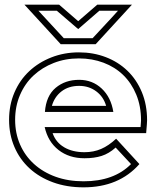

<svg xmlns="http://www.w3.org/2000/svg" viewBox="-20 -784 671 825"><path d="M206 -212Q220 -172 256 -151Q292 -130 343 -130Q382 -130 414.5 -144Q447 -158 479 -188L579 -79Q491 21 339 21Q267 21 208 -0.5Q149 -22 107 -60.5Q65 -99 42 -152.5Q19 -206 19 -269Q19 -333 42 -386.5Q65 -440 105.5 -478Q146 -516 201 -537.5Q256 -559 319 -559Q381 -559 434.5 -538.5Q488 -518 527.5 -480Q567 -442 589.5 -388Q612 -334 612 -267Q612 -265 611 -248.5Q610 -232 608 -212ZM343 -104Q277 -104 231.5 -139.5Q186 -175 172 -238H584Q585 -252 585.5 -258.5Q586 -265 586 -267Q586 -328 565.5 -377.5Q545 -427 509.5 -461.5Q474 -496 425 -514.5Q376 -533 319 -533Q261 -533 211 -513.5Q161 -494 124 -459.5Q87 -425 66 -376Q45 -327 45 -269Q45 -212 66 -163.5Q87 -115 126 -79.5Q165 -44 219 -24.5Q273 -5 339 -5Q470 -5 543 -79L477 -150Q448 -124 416.5 -114Q385 -104 343 -104ZM547 -764 391 -594H241L85 -764H234L316 -693L398 -764ZM173 -303Q178 -372 219 -406.5Q260 -441 320 -441Q377 -441 417 -403.5Q457 -366 467 -303ZM407 -738 316 -659 224 -738H145L254 -620H378Q393 -636 406 -650L432 -678Q445 -692 458.5 -706.5Q472 -721 487 -738ZM436 -329Q425 -368 393.5 -391.5Q362 -415 320 -415Q275 -415 244.5 -391.5Q214 -368 203 -329Z"/></svg>

Font: CMG Sans Outline
Style: Outline
Weight: 700
Designer: Julieta Ulanovsky
Foundry: Julieta Ulanovsky
Version: Version 7.200